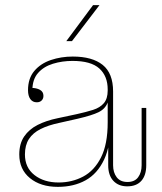

<svg xmlns="http://www.w3.org/2000/svg" viewBox="-20 -720 630 747"><path d="M123 -322Q107 -322 98 -334.5Q89 -347 89 -369Q89 -415 113.5 -444Q138 -473 178 -486.5Q218 -500 263 -500Q339 -500 379.5 -467.5Q420 -435 420 -364L399 -372Q399 -424 366.5 -453.5Q334 -483 262 -483Q222 -483 186 -472Q150 -461 128 -436Q106 -411 106 -369L102 -378Q122 -378 135.5 -370.5Q149 -363 149 -347Q149 -336 142 -329Q135 -322 123 -322ZM475 5Q441 5 421 -16.5Q401 -38 401 -77V-173H399V-321H395L399 -346V-372L420 -364V-77Q420 -49 434 -30.5Q448 -12 476 -12Q504 -12 517.5 -30.5Q531 -49 531 -77V-300H549V-77Q549 -38 530 -16.5Q511 5 475 5ZM205 7Q138 7 96.5 -27Q55 -61 55 -119Q55 -161 74 -189Q93 -217 126.5 -234Q160 -251 204 -260L279 -276Q315 -284 342 -292.5Q369 -301 384 -318.5Q399 -336 399 -368L404 -321H399Q389 -296 363.5 -283.5Q338 -271 282 -258L211 -242Q168 -233 138 -218Q108 -203 92.5 -179Q77 -155 77 -119Q77 -68 114 -39Q151 -10 208 -10Q260 -10 303.5 -33Q347 -56 373 -107.5Q399 -159 399 -244H410Q411 -154 385 -99Q359 -44 313 -18.5Q267 7 205 7ZM238 -560 342 -700H367L260 -560Z"/></svg>

Font: Montagu Slab 144pt Thin
Style: Regular
Weight: 250
Version: Version 1.000